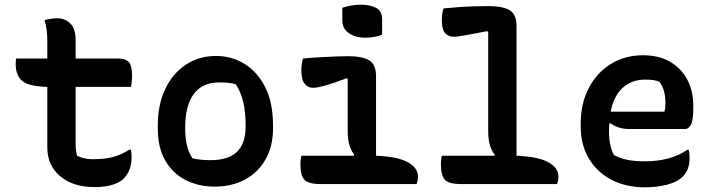

<svg xmlns="http://www.w3.org/2000/svg" viewBox="-20 -786 3040 820"><path d="M49 -536H182V-609Q182 -634 179.5 -656.5Q177 -679 170 -700Q185 -704 198.5 -706Q212 -708 225 -708Q257 -708 280 -686Q303 -664 303 -615V-536H484Q518 -536 531 -520Q544 -504 544 -463Q544 -437 539 -415H303V-172Q303 -144 309 -121Q338 -106 376 -106Q427 -106 461 -115Q495 -124 533 -147H539Q542 -132 542 -116Q542 -57 508 -23Q492 -7 461 3Q430 13 383 13Q293 13 237.5 -33Q182 -79 182 -157V-415Q103 -417 75 -440.5Q47 -464 47 -513Q47 -520 47.5 -526Q48 -532 49 -536Z M903 -547Q969 -547 1024 -513.5Q1079 -480 1112.5 -414Q1146 -348 1146 -250V-237Q1146 -162 1114.5 -106Q1083 -50 1027 -19.5Q971 11 896 11Q829 11 774 -16.5Q719 -44 686.5 -99Q654 -154 654 -238V-250Q654 -340 686 -406.5Q718 -473 774 -510Q830 -547 903 -547ZM917 -434Q844 -434 807.5 -384.5Q771 -335 771 -242V-235Q771 -199 778 -167Q785 -135 802 -110Q833 -102 879 -102Q956 -102 992.5 -138Q1029 -174 1029 -246V-252Q1029 -306 1019 -349.5Q1009 -393 987 -426Q963 -434 917 -434Z M1267 -121H1491L1493 -126Q1465 -158 1465 -227V-449L1461 -452Q1403 -430 1368.5 -420.5Q1334 -411 1317 -411Q1295 -411 1281 -428.5Q1267 -446 1267 -486Q1267 -513 1274 -536Q1303 -539 1337.5 -541Q1372 -543 1406 -544.5Q1440 -546 1465 -546Q1527 -546 1556.5 -528.5Q1586 -511 1586 -460V-121Q1679 -117 1722 -93Q1765 -69 1765 -33Q1765 -15 1759 0H1348Q1296 0 1279.5 -19Q1263 -38 1263 -84Q1263 -105 1267 -121ZM1442 -753Q1457 -758 1478.5 -762Q1500 -766 1521 -766Q1562 -766 1587 -752Q1612 -738 1612 -704V-638Q1580 -625 1541 -625Q1498 -625 1470 -644.5Q1442 -664 1442 -698Z M1867 -121H2091L2093 -126Q2065 -158 2065 -227V-649L2061 -653Q2003 -642 1968.5 -635.5Q1934 -629 1917 -629Q1895 -629 1881 -644.5Q1867 -660 1867 -700Q1867 -727 1874 -750Q1903 -753 1937.5 -755.5Q1972 -758 2006 -759Q2040 -760 2065 -760Q2127 -760 2156.5 -742.5Q2186 -725 2186 -674V-121Q2279 -117 2322 -93Q2365 -69 2365 -33Q2365 -15 2359 0H1948Q1896 0 1879.5 -19Q1863 -38 1863 -84Q1863 -105 1867 -121Z M2726 -550Q2794 -550 2842 -522Q2890 -494 2915.5 -445.5Q2941 -397 2941 -333V-329Q2941 -274 2931.5 -254.5Q2922 -235 2905 -235H2668Q2642 -235 2621 -242Q2600 -249 2587 -260L2582 -257Q2581 -244 2581 -230V-223Q2581 -163 2602 -124Q2628 -110 2659 -103.5Q2690 -97 2735 -97Q2786 -97 2831 -108.5Q2876 -120 2916 -146H2922Q2925 -131 2925 -113Q2925 -84 2917.5 -65Q2910 -46 2896 -32Q2872 -8 2828 3Q2784 14 2734 14Q2655 14 2593 -17.5Q2531 -49 2495.5 -108Q2460 -167 2460 -248V-255Q2460 -345 2495 -411Q2530 -477 2590 -513.5Q2650 -550 2726 -550ZM2735 -446Q2679 -446 2640.5 -412Q2602 -378 2588 -309H2818Q2820 -318 2821 -327.5Q2822 -337 2822 -346Q2822 -374 2816 -396Q2810 -418 2796 -437Q2783 -442 2770 -444Q2757 -446 2735 -446Z"/></svg>

Font: Recursive Mn Csl St SmB
Style: Regular
Weight: 600
Monospace: yes
Version: Version 1.079;hotconv 1.0.112;makeotfexe 2.5.65598; ttfautoh